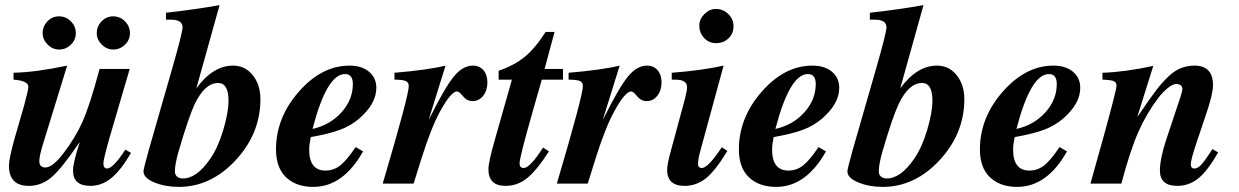

<svg xmlns="http://www.w3.org/2000/svg" viewBox="-20 -719 4853 752"><path d="M471 -133 493 -120Q454 -53 416.5 -22Q379 9 334 9Q266 9 266 -51Q266 -82 292 -161H291Q221 -58 181.5 -24.5Q142 9 93 9Q15 9 15 -70Q15 -97 37 -176L74 -304Q91 -366 91 -379Q91 -403 33 -407V-434Q120 -436 243 -462L150 -160Q134 -109 134 -88Q134 -63 158 -63Q186 -63 228 -118Q275 -179 303.5 -243Q332 -307 370 -449H488L410 -183Q385 -95 385 -80Q385 -59 399 -59Q423 -59 471 -133ZM489 -589Q489 -563 469.5 -544Q450 -525 423 -525Q398 -525 378.5 -544.5Q359 -564 359 -589Q359 -616 378 -635.5Q397 -655 423 -655Q450 -655 469.5 -635.5Q489 -616 489 -589ZM277 -589Q277 -563 257.5 -544Q238 -525 211 -525Q186 -525 166.5 -544.5Q147 -564 147 -589Q147 -616 166 -635.5Q185 -655 211 -655Q238 -655 257.5 -635.5Q277 -616 277 -589Z M840 -699 749 -373Q814 -462 893 -462Q940 -462 970 -424.5Q1000 -387 1000 -331Q1000 -196 903 -91.5Q806 13 680 13Q627 13 584.5 -4.5Q542 -22 542 -48Q542 -57 562 -129L656 -456Q695 -592 695 -612Q695 -642 649 -642H630V-669Q753 -683 840 -699ZM875 -325Q875 -394 834 -394Q782 -394 742 -310Q718 -258 680 -128Q665 -77 665 -47Q665 -35 673.5 -27.5Q682 -20 696 -20Q751 -20 804 -98Q834 -141 854.5 -210Q875 -279 875 -325Z M1373 -143 1402 -126Q1324 13 1207 13Q1140 13 1100.5 -24.5Q1061 -62 1061 -134Q1061 -258 1150.5 -360Q1240 -462 1349 -462Q1397 -462 1425.5 -438Q1454 -414 1454 -375Q1454 -312 1385 -253Q1353 -226 1311.5 -210.5Q1270 -195 1197 -182Q1191 -152 1191 -133Q1191 -51 1255 -51Q1287 -51 1312.5 -71Q1338 -91 1373 -143ZM1362 -390Q1362 -429 1331 -429Q1260 -429 1204 -214Q1272 -229 1317 -278.5Q1362 -328 1362 -390Z M1660 -253H1661Q1721 -374 1756.5 -418Q1792 -462 1832 -462Q1858 -462 1873.5 -444Q1889 -426 1889 -396Q1889 -365 1872.5 -344Q1856 -323 1831 -323Q1809 -323 1793.5 -342Q1778 -361 1770 -361Q1747 -361 1705 -285Q1669 -220 1631 -99L1600 0H1479Q1581 -345 1581 -382Q1581 -396 1569.5 -401.5Q1558 -407 1525 -407V-434Q1656 -445 1725 -462Z M2185 -407H2102L2068 -288Q2015 -103 2015 -79Q2015 -61 2031 -61Q2056 -61 2107 -141L2130 -126Q2081 -50 2043.5 -20.5Q2006 9 1960 9Q1893 9 1893 -56Q1893 -84 1918 -171L1985 -407H1933V-442Q1995 -463 2036 -497Q2077 -531 2117 -594H2152L2113 -449H2185Z M2342 -253H2343Q2403 -374 2438.5 -418Q2474 -462 2514 -462Q2540 -462 2555.5 -444Q2571 -426 2571 -396Q2571 -365 2554.5 -344Q2538 -323 2513 -323Q2491 -323 2475.5 -342Q2460 -361 2452 -361Q2429 -361 2387 -285Q2351 -220 2313 -99L2282 0H2161Q2263 -345 2263 -382Q2263 -396 2251.5 -401.5Q2240 -407 2207 -407V-434Q2338 -445 2407 -462Z M2785 -550Q2757 -550 2738 -570Q2719 -590 2719 -619Q2719 -644 2739 -664Q2759 -684 2784 -684Q2812 -684 2832.5 -664Q2853 -644 2853 -616Q2853 -588 2833.5 -569Q2814 -550 2785 -550ZM2807 -142 2829 -128Q2781 -49 2744 -20Q2707 9 2661 9Q2593 9 2593 -54Q2593 -76 2608 -130L2663 -333Q2671 -365 2671 -378Q2671 -407 2625 -407H2611V-434Q2729 -443 2814 -462L2723 -128Q2714 -97 2714 -77Q2714 -61 2729 -61Q2750 -61 2793 -122Z M3186 -143 3215 -126Q3137 13 3020 13Q2953 13 2913.5 -24.5Q2874 -62 2874 -134Q2874 -258 2963.5 -360Q3053 -462 3162 -462Q3210 -462 3238.5 -438Q3267 -414 3267 -375Q3267 -312 3198 -253Q3166 -226 3124.5 -210.5Q3083 -195 3010 -182Q3004 -152 3004 -133Q3004 -51 3068 -51Q3100 -51 3125.5 -71Q3151 -91 3186 -143ZM3175 -390Q3175 -429 3144 -429Q3073 -429 3017 -214Q3085 -229 3130 -278.5Q3175 -328 3175 -390Z M3597 -699 3506 -373Q3571 -462 3650 -462Q3697 -462 3727 -424.5Q3757 -387 3757 -331Q3757 -196 3660 -91.5Q3563 13 3437 13Q3384 13 3341.5 -4.5Q3299 -22 3299 -48Q3299 -57 3319 -129L3413 -456Q3452 -592 3452 -612Q3452 -642 3406 -642H3387V-669Q3510 -683 3597 -699ZM3632 -325Q3632 -394 3591 -394Q3539 -394 3499 -310Q3475 -258 3437 -128Q3422 -77 3422 -47Q3422 -35 3430.5 -27.5Q3439 -20 3453 -20Q3508 -20 3561 -98Q3591 -141 3611.5 -210Q3632 -279 3632 -325Z M4130 -143 4159 -126Q4081 13 3964 13Q3897 13 3857.5 -24.5Q3818 -62 3818 -134Q3818 -258 3907.5 -360Q3997 -462 4106 -462Q4154 -462 4182.5 -438Q4211 -414 4211 -375Q4211 -312 4142 -253Q4110 -226 4068.5 -210.5Q4027 -195 3954 -182Q3948 -152 3948 -133Q3948 -51 4012 -51Q4044 -51 4069.5 -71Q4095 -91 4130 -143ZM4119 -390Q4119 -429 4088 -429Q4017 -429 3961 -214Q4029 -229 4074 -278.5Q4119 -328 4119 -390Z M4729 -135 4751 -122Q4710 -50 4673.5 -20.5Q4637 9 4591 9Q4523 9 4523 -51Q4523 -98 4549 -176L4604 -341Q4611 -364 4611 -369Q4611 -390 4586 -390Q4573 -390 4553 -373.5Q4533 -357 4517 -336Q4470 -274 4438 -201Q4406 -128 4372 0H4251L4308 -204Q4353 -368 4353 -383Q4353 -397 4341.5 -401.5Q4330 -406 4298 -407V-434Q4388 -437 4497 -461L4435 -263H4436Q4487 -338 4509 -366.5Q4531 -395 4558 -421Q4601 -462 4658 -462Q4731 -462 4731 -385Q4731 -351 4703 -269L4668 -165Q4644 -94 4644 -76Q4644 -59 4658 -59Q4671 -59 4685 -74Q4699 -89 4729 -135Z"/></svg>

Font: STIX
Style: Bold Italic
Weight: 700
Italic angle: -16.33°
Designer: MicroPress Inc., with final additions and corrections provided by Coen Hoffman, Elsevier (retired)
Version: Version 1.1.1